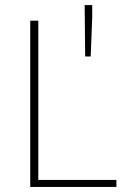

<svg xmlns="http://www.w3.org/2000/svg" viewBox="-20 -742 500 762"><path d="M100 0V-660H132V-28H442V0ZM318 -518 316 -722H346V-674L340 -518Z"/></svg>

Font: SourceSans3VF
Style: Regular
Weight: 200
Designer: Paul D. Hunt
Foundry: Adobe
Version: Version 3.052;hotconv 1.1.0;makeotfexe 2.6.0